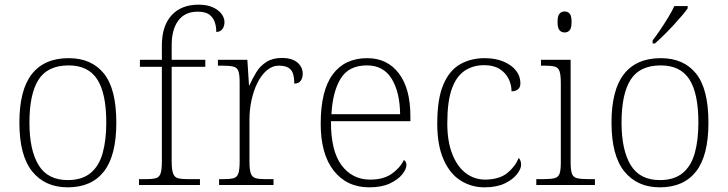

<svg xmlns="http://www.w3.org/2000/svg" viewBox="-20 -792 3116 822"><path d="M270 10Q173 10 118 -58Q63 -126 63 -267Q63 -407 116.5 -475Q170 -543 274 -543Q372 -543 425 -477Q478 -411 478 -267Q478 -126 425 -58Q372 10 270 10ZM270 -21Q331 -21 367.5 -51Q404 -81 419.5 -136.5Q435 -192 435 -267Q435 -392 396.5 -452Q358 -512 274 -512Q184 -512 145 -451Q106 -390 106 -267Q106 -150 145 -85.5Q184 -21 270 -21Z M575 0V-25H603Q632 -25 647 -29Q662 -33 667.5 -49.5Q673 -66 673 -101V-506H579V-536H673V-597Q673 -681 714.5 -726.5Q756 -772 830 -772Q866 -772 890.5 -761Q915 -750 928 -733Q941 -716 941 -698Q941 -684 936 -674Q931 -664 923 -659.5Q915 -655 906 -655Q906 -679 899 -698.5Q892 -718 875.5 -730Q859 -742 826 -742Q772 -742 743.5 -704Q715 -666 715 -599V-536H859V-506H715V-101Q715 -66 721 -49.5Q727 -33 742 -29Q757 -25 785 -25H836V0Z M918 0V-25H936Q964 -25 979.5 -29Q995 -33 1000.5 -49.5Q1006 -66 1006 -101V-439Q1006 -473 1000.5 -488Q995 -503 978.5 -507Q962 -511 928 -511H913V-536H1039L1046 -427H1048Q1061 -456 1077.5 -483Q1094 -510 1121 -527Q1148 -544 1187 -544Q1229 -544 1252.5 -525Q1276 -506 1276 -475Q1276 -459 1267.5 -446.5Q1259 -434 1240 -434Q1240 -478 1224 -494.5Q1208 -511 1175 -511Q1146 -511 1122.5 -491Q1099 -471 1082.5 -438Q1066 -405 1057 -364Q1048 -323 1048 -280V-100Q1048 -65 1054 -49Q1060 -33 1075 -29Q1090 -25 1118 -25H1151V0Z M1561 10Q1465 10 1409 -61Q1353 -132 1353 -262Q1353 -404 1404.5 -473.5Q1456 -543 1552 -543Q1638 -543 1687.5 -478Q1737 -413 1737 -294V-273H1397Q1396 -147 1442 -85Q1488 -23 1565 -23Q1621 -23 1656.5 -47.5Q1692 -72 1709 -107Q1714 -104 1717 -99Q1720 -94 1720 -86Q1720 -68 1702 -45.5Q1684 -23 1649 -6.5Q1614 10 1561 10ZM1693 -303Q1692 -397 1657 -454.5Q1622 -512 1551 -512Q1473 -512 1438.5 -455.5Q1404 -399 1399 -303Z M2054 10Q1998 10 1952 -19Q1906 -48 1879 -109Q1852 -170 1852 -263Q1852 -370 1878.5 -431Q1905 -492 1951 -517.5Q1997 -543 2055 -543Q2101 -543 2135.5 -528.5Q2170 -514 2189 -490Q2208 -466 2208 -435Q2208 -424 2203.5 -416.5Q2199 -409 2190.5 -405Q2182 -401 2170 -401Q2170 -430 2157 -455.5Q2144 -481 2118.5 -497Q2093 -513 2052 -513Q2006 -513 1970 -489.5Q1934 -466 1914.5 -412Q1895 -358 1895 -264Q1895 -186 1916.5 -132Q1938 -78 1974.5 -50.5Q2011 -23 2058 -23Q2118 -24 2151.5 -51Q2185 -78 2201 -116Q2206 -110 2208.5 -103Q2211 -96 2211 -86Q2211 -69 2193 -46Q2175 -23 2140.5 -6.5Q2106 10 2054 10Z M2276 0V-25H2303Q2337 -25 2353.5 -29Q2370 -33 2375.5 -48Q2381 -63 2381 -97V-435Q2381 -471 2375.5 -487Q2370 -503 2354.5 -507Q2339 -511 2311 -511H2296V-536H2423V-98Q2423 -64 2428.5 -48.5Q2434 -33 2451 -29Q2468 -25 2501 -25H2527V0ZM2397 -653Q2384 -653 2375.5 -662.5Q2367 -672 2367 -698Q2367 -724 2375.5 -733.5Q2384 -743 2397 -743Q2411 -743 2419 -733.5Q2427 -724 2427 -698Q2427 -672 2419 -662.5Q2411 -653 2397 -653Z M2805 10Q2708 10 2653 -58Q2598 -126 2598 -267Q2598 -407 2651.5 -475Q2705 -543 2809 -543Q2907 -543 2960 -477Q3013 -411 3013 -267Q3013 -126 2960 -58Q2907 10 2805 10ZM2805 -21Q2866 -21 2902.5 -51Q2939 -81 2954.5 -136.5Q2970 -192 2970 -267Q2970 -392 2931.5 -452Q2893 -512 2809 -512Q2719 -512 2680 -451Q2641 -390 2641 -267Q2641 -150 2680 -85.5Q2719 -21 2805 -21ZM2774 -619Q2789 -638 2806.5 -664Q2824 -690 2840.5 -717Q2857 -744 2867 -766H2924V-756Q2915 -743 2898 -723Q2881 -703 2860.5 -681Q2840 -659 2820 -639.5Q2800 -620 2784 -606H2774Z"/></svg>

Font: Noto Serif Gujarati ExtraLight
Style: Regular
Weight: 250
Version: Version 2.102